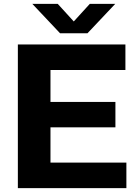

<svg xmlns="http://www.w3.org/2000/svg" viewBox="-20 -969 712 989"><path d="M72 0V-740H626V-608.5H240V-444H574.5V-313H240V-131.5H631V0ZM289.5 -797.5 146.5 -949H277.5L360 -858.5L442.5 -949H573.5L430.5 -797.5Z"/></svg>

Font: Encode Sans SmExp
Style: Bold
Weight: 700
Width: 6
Designer: Multiple Designers
Foundry: Impallari Type
Version: Version 3.002; ttfautohint (v1.8.3) -l 8 -r 50 -G 200 -x 14 